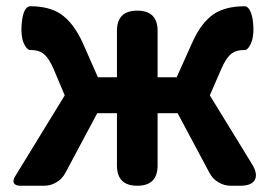

<svg xmlns="http://www.w3.org/2000/svg" viewBox="-20 -594 879 614"><path d="M46 0Q29 0 24.5 -8.5Q20 -17 29 -31L187 -289L152 -372Q137 -408 118 -423Q103 -434 79 -434Q78 -434 77 -434Q69 -433 60 -448Q53 -460 51 -472Q46 -499 51 -532Q57 -571 75 -574Q76 -574 77 -574Q136 -574 173 -550Q215 -522 245 -456L293 -347H354V-495Q354 -560 419 -560Q484 -560 484 -495V-347H545L594 -456Q623 -522 665 -550Q703 -574 762 -574Q763 -574 764 -574Q781 -571 788 -532Q793 -499 788 -473Q786 -461 779 -448Q770 -433 762 -434Q761 -434 760 -434Q736 -434 721 -423Q702 -408 687 -372L651 -289L740 -144L786 -69Q805 -38 795 -19Q785 0 748 0H718Q697 0 678.5 -11Q660 -22 650 -41L548 -232H484V-65Q484 0 419 0Q354 0 354 -65V-232H291L189 -41Q179 -22 160.5 -11Q142 0 121 0H88Z"/></svg>

Font: GenSenRounded2 TW B
Style: Regular
Weight: 700
Version: Version 2.000;PS 2;hotconv 16.6.51;makeotf.lib2.5.65220 DEVE